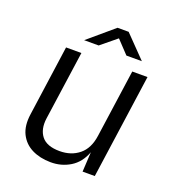

<svg xmlns="http://www.w3.org/2000/svg" viewBox="-128 -785 811 894"><g transform="rotate(20 277.5 -337.5)"><path d="M222 10Q169.5 9.5 129.8 -10.2Q90 -30 70.2 -69.5Q50.5 -109 59 -168L108 -517H184L135.5 -175Q128 -120 154.2 -86.5Q180.5 -53 244.5 -53Q301.5 -53 340.5 -84.8Q379.5 -116.5 388.5 -181L436 -517H511.5L438.5 0H378L383.5 -98Q362.5 -42.5 319 -16Q275.5 10.5 222 10ZM175.5 -577.5 302 -685H357L461.5 -577.5H385L325 -641L247.5 -577.5Z"/></g></svg>

Font: Public Sans Light
Style: Italic
Weight: 300
Italic angle: -8°
Designer: The Public Sans project authors (U.S. Web Design System). Libre Franklin designed by Pablo Impallari and Rodrigo Fuenzal
Version: Version 1.007; ttfautohint (v1.8.1) -l 8 -r 50 -G 200 -x 14 